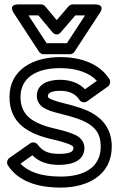

<svg xmlns="http://www.w3.org/2000/svg" viewBox="-20 -811 540 871"><path d="M251 -449C210.5 -449 147 -436.3 147 -376C147 -354.3 158.4 -335 176.1 -323.2C193.5 -311.6 218.5 -303.7 255.1 -294.7C312 -281 352 -266.9 373.1 -254.8C413.1 -231.9 437 -203.9 437 -146C437 -53.5 364 -10 256 -10C166.4 -10 107.4 -31.8 72.8 -68.6L126.9 -106.5C157.4 -76.1 197.4 -63 248 -63C309.3 -63 363 -83.2 363 -140C363 -166.3 346.1 -186.9 323.5 -197.9C303.3 -207.9 276.2 -216.3 238.6 -225.4C172.1 -239.7 129.4 -260 107.2 -282.2C84.4 -304.9 73 -333.1 73 -371C73 -457 142.9 -502 253 -502C329.4 -502 386.6 -479.8 419.4 -444.4L365.7 -406.1C336.9 -435.7 297.3 -449 251 -449ZM251 -399C295.9 -399 322.7 -384.9 340.1 -358.3C348.5 -345.4 364.8 -344 375.5 -351.6L469.5 -418.6C479.3 -425.6 483.4 -440.9 476.1 -452.4C433.2 -519.8 351.1 -552 253 -552C131.9 -552 23 -496.1 23 -371C23 -248.1 112.9 -201.3 227.4 -176.6C261.8 -168.3 287.7 -159.8 301.5 -153.1C312.9 -147.5 313 -144.3 313 -140C313 -127.4 306.7 -113 248 -113C197.8 -113 172.5 -126 151.1 -154.9C143.2 -165.5 127.7 -168.2 116.6 -160.5L22.6 -94.5C12.2 -87.1 8.7 -71.7 16.1 -60.4C61.2 8.9 144.8 40 256 40C375.1 40 487 -14.8 487 -146C487 -222.6 448.5 -269.2 397.9 -298.2C369 -314.8 325.9 -329 266.9 -343.3C232.8 -351.7 210.5 -360.4 203.9 -364.8C197.6 -369 197 -371.1 197 -376C197 -386.1 209.9 -399 251 -399ZM283.5 -615H191.5L109.2 -741H154.3L217.8 -665C222.6 -659.2 238.6 -644.5 256 -664.7L321.5 -741H365.8ZM297 -565C304.9 -565 313.3 -569.2 317.9 -576.3L432.9 -752.3C459.4 -792.8 412 -791 412 -791H310C303.2 -791 295.8 -787.8 291 -782.3L237.3 -719.7L185.2 -782C180.7 -787.4 173.4 -791 166 -791H63C14.7 -791 42.1 -752.3 42.1 -752.3L157.1 -576.3C161.4 -569.7 169.5 -565 178 -565Z"/></svg>

Font: Fog Sans
Style: Outline
Weight: 700
Foundry: Intel Corporation
Version: Version 1.00